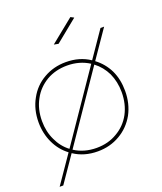

<svg xmlns="http://www.w3.org/2000/svg" viewBox="-153 -838 884 1046"><g transform="rotate(-20 288.5 -314.5)"><path d="M499 -379C482 -414 457 -444 426 -467L536 -627H515L412 -477C372 -504 326 -517 273 -517C226 -517 183 -506 145 -484C106 -462 76 -431 55 -392C33 -353 22 -308 22 -259C22 -215 31 -175 48 -139C65 -103 89 -73 120 -50L10 110H31L134 -40C174 -13 220 0 273 0C320 0 363 -11 402 -34C440 -56 470 -87 492 -126C513 -165 524 -210 524 -259C524 -303 516 -343 499 -379ZM66 -148C50 -181 42 -218 42 -259C42 -305 52 -346 72 -382C91 -418 119 -446 154 -467C189 -487 229 -497 273 -497C321 -497 364 -485 401 -461L131 -66C103 -87 81 -115 66 -148ZM392 -51C357 -30 317 -20 273 -20C225 -20 182 -32 145 -56L415 -451C443 -430 465 -403 481 -370C496 -337 504 -300 504 -259C504 -213 494 -172 475 -136C455 -99 427 -71 392 -51ZM381 -739 245 -629 271 -624 400 -729Z"/></g></svg>

Font: Argentum Sans Thin
Style: Regular
Weight: 250
Designer: Julieta Ulanovsky
Foundry: Julieta Ulanovsky
Version: Version 5.001;February 15, 2019;FontCreator 11.5.0.2425 64-b